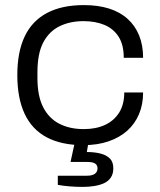

<svg xmlns="http://www.w3.org/2000/svg" viewBox="-20 -558 630 754"><path d="M307 12Q222 12 164 -18.5Q106 -49 77 -110.5Q48 -172 48 -263Q48 -354 77 -415Q106 -476 164.5 -507Q223 -538 309 -538Q365 -538 408 -524.5Q451 -511 481 -484Q511 -457 526.5 -418.5Q542 -380 542 -331H466Q466 -382 446 -413.5Q426 -445 390.5 -460Q355 -475 308 -475Q255 -475 214 -455Q173 -435 150 -391.5Q127 -348 127 -274V-252Q127 -181 149.5 -137Q172 -93 213 -72Q254 -51 309 -51Q357 -51 392.5 -67.5Q428 -84 448 -116Q468 -148 468 -195H542Q542 -148 526 -110Q510 -72 480 -45Q450 -18 406.5 -3Q363 12 307 12ZM305 176Q280 176 254.5 174Q229 172 207 168V132H322Q342 132 352.5 124.5Q363 117 363 103Q363 91 354 84.5Q345 78 322 78H257L277 -14H330L321 39Q351 39 374.5 45Q398 51 411.5 64.5Q425 78 425 103Q425 125 415 139.5Q405 154 388.5 161.5Q372 169 350.5 172.5Q329 176 305 176Z"/></svg>

Font: Archivo SemiExpanded Light
Style: Regular
Weight: 300
Width: 6
Designer: Hector Gatti
Foundry: Omnibus-Type
Version: Version 2.001